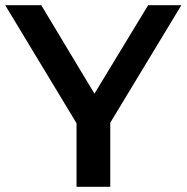

<svg xmlns="http://www.w3.org/2000/svg" viewBox="-29 -720 719 740"><path d="M396 -247V0H266V-245L-9 -700H130L335 -359L542 -700H670Z"/></svg>

Font: CMG Sans SemiBold
Style: Regular
Weight: 600
Designer: Julieta Ulanovsky
Foundry: Julieta Ulanovsky
Version: Version 7.200